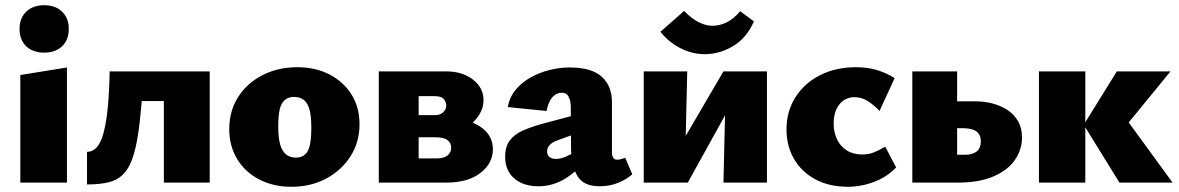

<svg xmlns="http://www.w3.org/2000/svg" viewBox="-20 -701 4527 737"><path d="M58 0V-413L237 -442V0ZM150 -499Q106 -499 80.5 -523.5Q55 -548 55 -590Q55 -631 80.5 -656Q106 -681 150 -681Q193 -681 218.5 -656Q244 -631 244 -590Q244 -548 218.5 -523.5Q193 -499 150 -499Z M314 7V-118Q345 -119 362.5 -151.5Q380 -184 389.5 -252Q399 -320 401 -427H534Q525 -312 516.5 -235Q508 -158 494 -110Q480 -62 457 -36.5Q434 -11 399.5 -2Q365 7 314 7ZM609 0V-427H785V0ZM495 -313V-427H681V-313Z M1098 16Q1029 16 974.5 -12.5Q920 -41 890 -91Q860 -141 860 -205Q860 -275 894 -328.5Q928 -382 987.5 -412.5Q1047 -443 1121 -443Q1191 -443 1245 -415Q1299 -387 1329.5 -338Q1360 -289 1360 -224Q1360 -156 1326 -102Q1292 -48 1233 -16Q1174 16 1098 16ZM1115 -96Q1138 -96 1151.5 -108.5Q1165 -121 1170 -146.5Q1175 -172 1175 -211Q1175 -255 1168 -280.5Q1161 -306 1146 -317.5Q1131 -329 1109 -329Q1087 -329 1073 -317Q1059 -305 1053.5 -280Q1048 -255 1048 -216Q1048 -172 1055.5 -146Q1063 -120 1078.5 -108Q1094 -96 1115 -96Z M1434 0V-427H1692Q1755 -427 1795.5 -395.5Q1836 -364 1836 -317Q1836 -283 1814 -252.5Q1792 -222 1756 -203.5Q1720 -185 1676 -185L1695 -248Q1773 -248 1822.5 -215.5Q1872 -183 1872 -128Q1872 -74 1824 -37Q1776 0 1692 0ZM1587 -93H1657Q1684 -93 1698 -104.5Q1712 -116 1712 -134Q1712 -152 1698 -163Q1684 -174 1652 -174H1544V-259H1650Q1669 -259 1681 -270Q1693 -281 1693 -296Q1693 -308 1684 -320Q1675 -332 1647 -332H1587Z M2281 14Q2221 14 2197 -24.5Q2173 -63 2172 -132L2171 -279Q2172 -294 2169.5 -308.5Q2167 -323 2160 -334Q2153 -345 2136 -345Q2122 -345 2110 -336.5Q2098 -328 2090 -312Q2082 -296 2078 -275L1929 -290Q1936 -328 1959 -356Q1982 -384 2015.5 -403Q2049 -422 2088 -432Q2127 -442 2166 -442Q2252 -442 2291 -405.5Q2330 -369 2329 -306V-115Q2329 -103 2334 -95.5Q2339 -88 2348 -88Q2356 -88 2363.5 -90Q2371 -92 2380 -95L2407 -32Q2386 -13 2353.5 0.5Q2321 14 2281 14ZM2048 14Q1988 14 1953.5 -16.5Q1919 -47 1919 -99Q1919 -138 1937 -162Q1955 -186 1988.5 -200.5Q2022 -215 2066 -227L2231 -271L2235 -204L2119 -162Q2102 -156 2091 -145.5Q2080 -135 2080 -120Q2080 -106 2089 -98.5Q2098 -91 2115 -91Q2133 -91 2156 -101.5Q2179 -112 2204 -127L2221 -76Q2179 -30 2136.5 -8Q2094 14 2048 14Z M2757 0 2767 -427H2924V0ZM2451 0V-427H2618L2608 0ZM2557 0V-85L2757 -427H2809V-341L2620 0ZM2685 -493Q2638 -493 2593 -515.5Q2548 -538 2515 -579L2606 -659Q2635 -629 2662.5 -615.5Q2690 -602 2715 -602Q2743 -602 2770 -615.5Q2797 -629 2821 -658L2874 -619Q2846 -555 2794 -524Q2742 -493 2685 -493Z M3236 16Q3162 16 3109 -13Q3056 -42 3027.5 -91.5Q2999 -141 2999 -204Q2999 -274 3033.5 -328Q3068 -382 3128 -412.5Q3188 -443 3266 -443Q3310 -443 3346.5 -432Q3383 -421 3414 -401L3356 -275Q3338 -295 3313.5 -311.5Q3289 -328 3260 -328Q3236 -328 3218 -315.5Q3200 -303 3190 -280.5Q3180 -258 3180 -227Q3180 -193 3193 -166Q3206 -139 3230.5 -123.5Q3255 -108 3290 -108Q3315 -108 3335.5 -116.5Q3356 -125 3378 -138L3420 -58Q3389 -27 3355.5 -11.5Q3322 4 3291.5 10Q3261 16 3236 16Z M3482 0V-427H3654V-107H3686Q3714 -107 3729.5 -120Q3745 -133 3745 -158Q3745 -184 3728 -196.5Q3711 -209 3674 -209H3616V-312H3724Q3758 -312 3789 -304Q3820 -296 3846 -279.5Q3872 -263 3887.5 -236.5Q3903 -210 3903 -173Q3903 -127 3876 -87.5Q3849 -48 3794 -24Q3739 0 3654 0Z M4277 0 4140 -222 4267 -427H4473L4266 -174V-295L4481 0ZM3968 0V-427H4146V0Z"/></svg>

Font: Ysabeau Office Black
Style: Regular
Weight: 900
Designer: Christian Thalmann (Catharsis Fonts)
Version: Version 2.001;gftools[0.9.30]; featfreeze: tnum,lnum,ss02